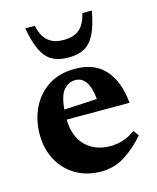

<svg xmlns="http://www.w3.org/2000/svg" viewBox="-105 -743 678 830"><g transform="rotate(-15 234.0 -328.5)"><path d="M250 -445.5Q336.5 -445.5 384 -391.8Q431.5 -338 439.5 -242.5H158.5Q160 -166 202 -124.5Q244 -83 312 -83Q343 -83 369.8 -91.8Q396.5 -100.5 424.5 -120.5L442 -96Q400.5 -48 352.8 -17.5Q305 13 246.5 13Q180.5 13 131.8 -16.2Q83 -45.5 56 -95.8Q29 -146 29 -209.5Q29 -273.5 54.5 -327.2Q80 -381 129.2 -413.2Q178.5 -445.5 250 -445.5ZM238 -398Q208.5 -398 186.8 -373.8Q165 -349.5 160 -287L307.5 -295Q297.5 -398 238 -398ZM236.5 -578.5Q281.5 -578.5 307 -600.5Q332.5 -622.5 343 -670H385.5Q374 -605.5 355.5 -568.2Q337 -531 308.2 -515.2Q279.5 -499.5 236.5 -499.5Q193.5 -499.5 164.8 -515.2Q136 -531 117.5 -568.2Q99 -605.5 87.5 -670H130Q140.5 -622.5 166 -600.5Q191.5 -578.5 236.5 -578.5Z"/></g></svg>

Font: Newsreader 16pt
Style: Bold
Weight: 700
Designer: Hugues Gentile
Foundry: Production Type
Version: Version 1.003; ttfautohint (v1.8.3)